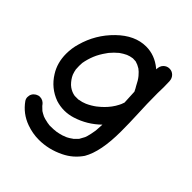

<svg xmlns="http://www.w3.org/2000/svg" viewBox="-214 -699 1058 1058"><g transform="rotate(45 314.5 -170.5)"><path d="M262 -88 263 -89Q285 -92 306 -101Q335 -114 360 -133L361 -134Q394 -160 416 -189Q418 -191 419 -193Q431 -209 440 -227Q445 -235 452 -256L448 -337Q439 -356 433 -365Q418 -396 402.5 -414.5Q387 -433 373 -443Q354 -455 335 -460L313 -461L307 -460Q292 -458 278 -452H277Q256 -442 238 -429Q215 -410 196 -387L189 -377Q165 -344 152 -312Q139 -280 133 -246L132 -222Q132 -210 133 -199V-196Q136 -179 142 -163Q153 -138 175 -116L186 -107Q207 -92 232 -88ZM263 223Q214 223 167 206Q100 182 59 124Q52 113 52 101Q52 73 76 58Q88 51 100 51Q126 51 143 75V76L165 97Q174 103 192 112Q203 117 229 122Q230 123 232.5 123Q235 123 239 123.5Q243 124 246 125H260Q285 125 293 123Q295 123 297.5 123Q300 123 318 119Q344 113 352 108H354Q357 105 361 105Q377 97 393 85H394L415 64V63H416Q425 48 433 32L437 21Q444 -4 448 -30L449 -36L452 -84Q392 -25 312 0Q280 10 248 10Q216 10 184 0Q110 -27 68 -95Q34 -149 34 -219Q34 -262 46 -302Q75 -407 153 -483Q231 -559 318 -559Q385 -559 441 -513L446 -509Q446 -535 460.5 -549.5Q475 -564 495 -564Q515 -564 529 -550Q543 -536 544 -514Q545 -492 545 -469L544 -422Q544 -337 548 -261Q551 -196 551 -130Q551 27 505 106Q468 160 410 188Q339 223 263 223Z"/></g></svg>

Font: Bad Comic
Style: Regular
Weight: 400
Designer: GGBotNet
Foundry: f0n7
Version: 0.9